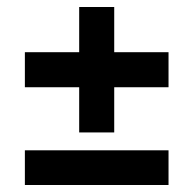

<svg xmlns="http://www.w3.org/2000/svg" viewBox="-20 -588 552 548"><path d="M206 -210V-339H51V-439H206V-568H306V-439H461V-339H306V-210ZM51 -60V-159H461V-60Z"/></svg>

Font: Piazzolla SC
Style: Bold
Weight: 700
Designer: Juan Pablo del Peral
Foundry: Huerta Tipografica
Version: Version 1.330